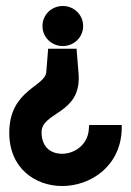

<svg xmlns="http://www.w3.org/2000/svg" viewBox="-20 -611 439 642"><path d="M11 -167C11 -47 99 11 188 11C283 11 383 -55 387 -178V-193H278L277 -179C274 -125 225 -94 182 -97C149 -99 120 -119 119 -167C117 -238 251 -227 243 -361L236 -448H141L135 -373C135 -321 11 -313 11 -167ZM122 -524C122 -486 153 -457 190 -457C227 -457 258 -486 258 -524C258 -562 227 -591 190 -591C153 -591 122 -562 122 -524Z"/></svg>

Font: Charger Sport
Style: Blk
Weight: 900
Designer: Jasper
Foundry: Cannot Into Space Fonts
Version: Version 1.1